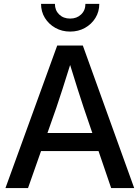

<svg xmlns="http://www.w3.org/2000/svg" viewBox="-20 -960 713 980"><path d="M7.8 0 272 -727.5H402.8L665 0H547.4L482.9 -189H189.5L123 0ZM222.2 -281.2H451.2L407.2 -410.2Q392.6 -455.1 376 -506.3Q359.4 -557.6 337.9 -628.4Q315.9 -557.6 299.3 -506.3Q282.7 -455.1 267.6 -410.2ZM337.9 -798.8Q296.4 -798.8 262.7 -817.6Q229 -836.4 209.2 -868.4Q189.5 -900.4 189.5 -940.4H260.3Q260.3 -907.2 282 -886.2Q303.7 -865.2 337.9 -865.2Q372.1 -865.2 394 -886.2Q416 -907.2 416 -940.4H486.8Q486.8 -900.4 467 -868.4Q447.3 -836.4 413.6 -817.6Q379.9 -798.8 337.9 -798.8Z"/></svg>

Font: Inter Display Medium
Style: Regular
Weight: 500
Designer: Rasmus Andersson
Foundry: rsms
Version: Version 4.001;git-9221beed3